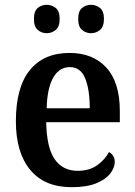

<svg xmlns="http://www.w3.org/2000/svg" viewBox="-20 -768 560 798"><path d="M278 10Q165 10 105.5 -62Q46 -134 46 -264Q46 -405 104 -476.5Q162 -548 269 -548Q366 -548 422 -487Q478 -426 478 -307V-260H172Q174 -154 207.5 -106Q241 -58 303 -58Q351 -58 383.5 -81Q416 -104 433 -136Q443 -131 450 -120.5Q457 -110 457 -95Q457 -71 438 -46.5Q419 -22 379.5 -6Q340 10 278 10ZM353 -318Q353 -396 334 -442.5Q315 -489 270 -489Q226 -489 201 -445Q176 -401 174 -318ZM359 -630Q337 -630 321 -643.5Q305 -657 305 -689Q305 -722 321 -735Q337 -748 359 -748Q379 -748 395.5 -735Q412 -722 412 -689Q412 -657 395.5 -643.5Q379 -630 359 -630ZM174 -630Q153 -630 137 -643.5Q121 -657 121 -689Q121 -722 137 -735Q153 -748 174 -748Q195 -748 211.5 -735Q228 -722 228 -689Q228 -657 211.5 -643.5Q195 -630 174 -630Z"/></svg>

Font: Noto Serif Tamil SemiCondensed SemiBold
Style: Regular
Weight: 600
Width: 4
Designer: Indian Type Foundry, Tom Grace, and the Monotype Design Team
Foundry: Monotype Imaging Inc.
Version: Version 2.004; ttfautohint (v1.8.4.7-5d5b)